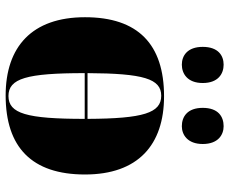

<svg xmlns="http://www.w3.org/2000/svg" viewBox="-86 -716 812 680"><g transform="rotate(90 320.0 -376.0)"><path d="M427 -614C457 -614 490 -634 490 -688C490 -743 457 -762 427 -762C393 -762 362 -743 362 -688C362 -634 393 -614 427 -614ZM209 -614C241 -614 274 -634 274 -688C274 -743 241 -762 209 -762C177 -762 146 -743 146 -688C146 -634 177 -614 209 -614ZM318 10C502 10 598 -83 598 -271C598 -459 493 -551 321 -551C137 -551 41 -459 41 -271C41 -83 146 10 318 10ZM401 -280H239C240 -478 259 -541 319 -541C380 -541 400 -478 401 -280ZM320 0C258 0 239 -64 239 -270H401C401 -64 382 0 320 0Z"/></g></svg>

Font: Noto Serif Display Black
Style: Regular
Weight: 900
Designer: Monotype Design Team
Foundry: Monotype Imaging Inc.
Version: Version 2.009